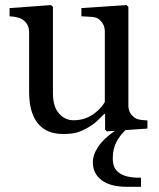

<svg xmlns="http://www.w3.org/2000/svg" viewBox="-20 -507 615 744"><path d="M425.3 0 394.5 2 387.2 -4.9V-65.9H384.3Q372.6 -53.7 357.9 -39.8Q343.3 -25.9 324.2 -14.6Q302.2 -1.5 281.7 5.4Q261.2 12.2 223.6 12.2Q159.7 12.2 126.2 -29.5Q92.8 -71.3 92.8 -150.9V-381.3Q92.8 -398.9 86.2 -410.9Q79.6 -422.9 66.9 -431.6Q58.1 -437.5 44.9 -440.2Q31.7 -442.9 17.1 -443.8V-475.6L177.7 -487.3L185.1 -480.5V-146Q185.1 -93.8 208.5 -67.4Q231.9 -41 264.6 -41Q291.5 -41 312.5 -49.3Q333.5 -57.6 347.7 -68.8Q360.8 -79.1 370.8 -90.6Q380.9 -102.1 386.2 -111.8V-384.8Q386.2 -400.9 379.4 -413.3Q372.6 -425.8 360.4 -434.6Q351.6 -440.4 334.2 -441.7Q316.9 -442.9 295.4 -443.8V-475.6L470.2 -487.3L477.5 -480.5V-98.1Q477.5 -81.5 484.4 -69.8Q491.2 -58.1 503.4 -49.8Q512.2 -44.4 524.4 -42.7Q536.6 -41 551.3 -40.5V-8.8L466.3 -2.9Q444.3 17.6 430.7 44.2Q417 70.8 417 106Q417 123.5 421.6 137Q426.3 150.4 439 160.6Q451.7 171.4 473.4 176.8Q495.1 182.1 526.4 181.6V216.8H470.2Q407.7 216.8 373.8 191.2Q339.8 165.5 339.8 122.1Q339.8 92.3 361.1 60.8Q382.3 29.3 425.3 0Z"/></svg>

Font: UniBurma_GGSerif
Style: Book
Weight: 400
Designer: Victor San Kho Lin (for Burmese only and related typography optimization with it)
Foundry: http://www.unimm.org
Version: 2.0